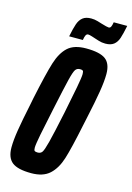

<svg xmlns="http://www.w3.org/2000/svg" viewBox="-130 -930 689 1003"><g transform="rotate(15 214.5 -428.5)"><path d="M9 -96Q9 -134 18 -190Q27 -246 47 -341L53 -372Q83 -514 102 -574.5Q121 -635 154.5 -665.5Q188 -696 253 -696Q327 -696 358 -673Q389 -650 389 -594Q389 -555 379.5 -497Q370 -439 350 -347L341 -305Q314 -174 295.5 -115Q277 -56 242 -24Q207 8 143 8Q70 8 39.5 -16Q9 -40 9 -96ZM230 -344Q248 -432 258.5 -488Q269 -544 269 -561Q269 -576 265 -579.5Q261 -583 250 -583Q234 -583 225.5 -571.5Q217 -560 205.5 -513.5Q194 -467 168 -344Q149 -256 138 -199.5Q127 -143 127 -126Q127 -112 131.5 -108.5Q136 -105 148 -105Q164 -105 172 -116.5Q180 -128 192 -174.5Q204 -221 230 -344ZM238 -854Q256 -854 273 -849Q290 -844 296 -842Q329 -832 337 -832Q345 -832 349 -839.5Q353 -847 356 -865H429Q420 -820 412 -796Q404 -772 387.5 -759Q371 -746 342 -746Q322 -746 305.5 -751.5Q289 -757 285 -758Q279 -760 265 -764.5Q251 -769 244 -769Q236 -769 231.5 -761Q227 -753 224 -734H150Q159 -779 167.5 -803.5Q176 -828 192.5 -841Q209 -854 238 -854Z"/></g></svg>

Font: Saira Ultra Condensed ExtraBold
Style: Italic
Weight: 800
Width: 1
Italic angle: -12°
Designer: Hector Gatti with collaboration of the Omnibus-Type team
Foundry: Omnibus-Type
Version: Version 1.001; ttfautohint (v1.8)